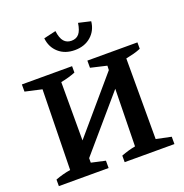

<svg xmlns="http://www.w3.org/2000/svg" viewBox="-153 -1021 1106 1157"><g transform="rotate(-20 400.0 -442.5)"><path d="M28 0V-42Q75 -60 125 -68L135 -582L28 -606V-652H350V-611Q308 -594 256 -584V-210L550 -554L551 -582L448 -606V-652H769V-611Q748 -602 723.5 -595.5Q699 -589 673 -584V-67L769 -47V0H450V-42Q497 -60 541 -68L548 -435L257 -96V-67L347 -47V0ZM400 -737Q337 -737 296.5 -773Q256 -809 250 -867L328 -885Q334 -838 352 -817.5Q370 -797 400 -797Q431 -797 448.5 -817.5Q466 -838 473 -885L551 -867Q545 -809 504 -773Q463 -737 400 -737Z"/></g></svg>

Font: Piazzolla SC SemiBold
Style: Regular
Weight: 600
Designer: Juan Pablo del Peral
Foundry: Huerta Tipografica
Version: Version 1.330